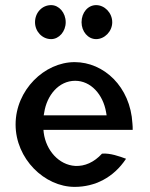

<svg xmlns="http://www.w3.org/2000/svg" viewBox="-20 -728 588 751"><path d="M117 -641C117 -605 145 -575 180 -575C211 -575 237 -605 237 -641C237 -678 211 -708 180 -708C145 -708 117 -679 117 -641ZM299 -641C299 -605 324 -575 356 -575C389 -575 419 -605 419 -641C419 -678 389 -708 356 -708C324 -708 299 -679 299 -641ZM151 -209 150 -220H499C499 -229 499 -236 498 -245C490 -389 386 -485 272 -485C154 -485 41 -376 41 -241C41 -107 154 3 272 3C351 3 424 -33 473 -107C449 -116 410 -130 379 -127C348 -93 311 -77 274 -79C210 -83 160 -140 151 -209ZM395 -289 397 -277H151L153 -288C163 -354 209 -412 274 -412C335 -412 383 -359 395 -289Z"/></svg>

Font: Bluebird
Style: LiNrw
Weight: 300
Designer: Jasper
Foundry: Cannot Into Space Fonts
Version: Version 0.98